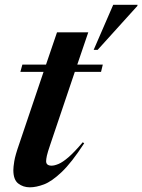

<svg xmlns="http://www.w3.org/2000/svg" viewBox="-20 -788 608 820"><path d="M194.5 -170Q183.5 -138 180.2 -123Q177 -108 177 -99.5Q177 -80.5 200.5 -80.5Q212.5 -80.5 230 -87.8Q247.5 -95 272.5 -116.5Q297.5 -138 333.5 -180.5L339.5 -176Q285.5 -93 243.2 -53Q201 -13 167.8 -0.5Q134.5 12 107.5 12Q79 12 58 -4.2Q37 -20.5 37 -61.5Q37 -74.5 41 -99.5Q45 -124.5 62 -173L166 -481H67L75.5 -512H176.5L223.5 -650H357L310 -512H419L411.5 -481H299.5ZM380 -575 463.5 -767.5H567.5L566.5 -762.5L397 -575Z"/></svg>

Font: Newsreader Display SemiBold
Style: Italic
Weight: 600
Italic angle: -17°
Designer: Hugues Gentile
Foundry: Production Type
Version: Version 1.001